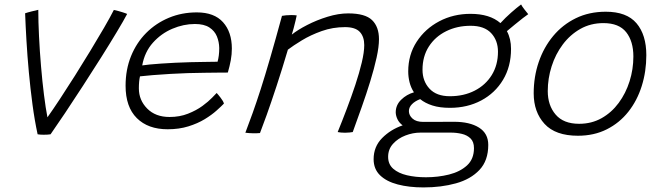

<svg xmlns="http://www.w3.org/2000/svg" viewBox="-20 -590 2958 860"><path d="M490 -545.5Q510.5 -541 528.5 -535.2Q546.5 -529.5 549.5 -527.5Q534 -498 503.2 -446.8Q472.5 -395.5 432.8 -332.5Q393 -269.5 351.2 -205Q309.5 -140.5 271.5 -83.8Q233.5 -27 206.5 11.5Q195.5 13.5 175.5 13.5Q159.5 13.5 148.5 11.5Q135 -50.5 125.5 -122Q116 -193.5 109.2 -266.8Q102.5 -340 98.5 -408Q94.5 -476 92.5 -530.5Q104 -534.5 121.5 -538.8Q139 -543 151.5 -546Q151.5 -493 154.8 -426.8Q158 -360.5 163.8 -292.8Q169.5 -225 177 -165.2Q184.5 -105.5 192.5 -64.5Q217 -99 249 -147.5Q281 -196 316 -251.5Q351 -307 384.5 -362.2Q418 -417.5 445.8 -465.2Q473.5 -513 490 -545.5Z M983 -126Q971.5 -114 950 -94.8Q928.5 -75.5 897 -56.2Q865.5 -37 823.8 -24Q782 -11 731 -11Q643 -11 592.8 -61Q542.5 -111 542.5 -206Q542.5 -278.5 567 -338.8Q591.5 -399 635.2 -442.8Q679 -486.5 736.8 -510.5Q794.5 -534.5 861.5 -534.5Q939.5 -534.5 979 -490.5Q1018.5 -446.5 1018.5 -372.5Q1018.5 -346.5 1013.8 -320.5Q1009 -294.5 1000.5 -265Q995 -265 965 -264.8Q935 -264.5 895.2 -264Q855.5 -263.5 821 -262.5Q786 -261.5 743.8 -259Q701.5 -256.5 664 -253.5Q626.5 -250.5 607 -248Q602 -226.5 602 -194Q602 -141.5 639.2 -103.8Q676.5 -66 739.5 -66Q785 -66 822.2 -80.8Q859.5 -95.5 886.8 -115.5Q914 -135.5 930.2 -152.5Q946.5 -169.5 950.5 -173.5Q956 -168 968.2 -152.2Q980.5 -136.5 983 -126ZM617 -297Q641 -301 701.5 -305.2Q762 -309.5 834 -311.5Q862 -312 888.5 -312.5Q915 -313 933.2 -313.2Q951.5 -313.5 954.5 -313.5Q962 -339.5 962 -375Q961.5 -402.5 951.5 -427Q941.5 -451.5 917.8 -467Q894 -482.5 853 -482.5Q802 -482.5 752 -461.2Q702 -440 665 -398.8Q628 -357.5 617 -297Z M1144.5 6Q1138 6.5 1130.2 6.8Q1122.5 7 1115 7Q1106 7 1096.2 6.2Q1086.5 5.5 1079 4.5Q1095 -37.5 1111.8 -84.2Q1128.5 -131 1147.8 -190.8Q1167 -250.5 1190.2 -330.5Q1213.5 -410.5 1243 -519Q1251 -520.5 1261.5 -521.5Q1272 -522.5 1284 -522.5Q1290.5 -522.5 1297.5 -522.2Q1304.5 -522 1309 -521Q1308 -515 1304 -498.2Q1300 -481.5 1295.2 -463.2Q1290.5 -445 1287 -435Q1313 -456 1355.8 -478Q1398.5 -500 1447.2 -515Q1496 -530 1539.5 -530Q1615.5 -530 1646.5 -500Q1677.5 -470 1677.5 -414.5Q1677.5 -380.5 1666.8 -331.8Q1656 -283 1638.5 -226Q1621 -169 1600.2 -110.5Q1579.5 -52 1560 1.5Q1554.5 2.5 1545.2 3.5Q1536 4.5 1525.5 4.5Q1506 4.5 1492.5 1.5Q1512.5 -47.5 1533.2 -102.2Q1554 -157 1571.8 -210.5Q1589.5 -264 1600.5 -310.2Q1611.5 -356.5 1611.5 -388Q1611.5 -426 1591.5 -447.2Q1571.5 -468.5 1525.5 -468.5Q1470.5 -468.5 1420.8 -450.8Q1371 -433 1332 -409.2Q1293 -385.5 1269.5 -367.5Q1243.5 -280 1218.8 -204.8Q1194 -129.5 1174.5 -75Q1155 -20.5 1144.5 6Z M1877 249.5Q1812 249.5 1761.5 236.2Q1711 223 1682.2 195Q1653.5 167 1653.5 123Q1653.5 67 1691.5 28.5Q1729.5 -10 1783.5 -28.5Q1768 -40 1760.5 -55.5Q1753 -71 1752.5 -86.5Q1752.5 -119.5 1776.8 -143.2Q1801 -167 1834 -176.5Q1820.5 -197.5 1814.5 -221.5Q1808.5 -245.5 1808.5 -270Q1808.5 -345 1846.5 -403.2Q1884.5 -461.5 1947.8 -494.8Q2011 -528 2087.5 -528Q2174 -528 2221.5 -486.5Q2243.5 -510.5 2269.2 -533.2Q2295 -556 2314 -570Q2318 -562 2329.2 -547.5Q2340.5 -533 2346 -526.5Q2339 -522 2322.2 -509Q2305.5 -496 2286 -480Q2266.5 -464 2250.5 -450.5Q2269 -416.5 2269 -371Q2269 -292 2233.2 -232.5Q2197.5 -173 2135.5 -140Q2073.5 -107 1995.5 -107Q1949.5 -107 1916.8 -117.5Q1884 -128 1862 -146Q1838.5 -137 1825 -123Q1811.5 -109 1811.5 -92.5Q1811.5 -73.5 1827.8 -58.8Q1844 -44 1876 -44Q1907 -44 1944.5 -44.2Q1982 -44.5 2014 -44.5Q2084 -44.5 2125.5 -18.5Q2167 7.5 2167 59Q2167 129.5 2127.5 171.2Q2088 213 2022.2 231.2Q1956.5 249.5 1877 249.5ZM1995 -159Q2057.5 -159 2106.2 -184Q2155 -209 2182.8 -254Q2210.5 -299 2210.5 -358.5Q2210.5 -409 2179.8 -441.8Q2149 -474.5 2088 -474.5Q2027.5 -474.5 1978.5 -450.2Q1929.5 -426 1901 -381.8Q1872.5 -337.5 1872.5 -277.5Q1872.5 -226.5 1903.8 -192.8Q1935 -159 1995 -159ZM1888 204Q1942 204 1991.2 191.8Q2040.5 179.5 2071.8 151Q2103 122.5 2103 73.5Q2103 45 2087.5 30Q2072 15 2048.2 9.5Q2024.5 4 2000.5 4H1863Q1829.5 4 1796.2 16.8Q1763 29.5 1740.8 53.8Q1718.5 78 1718.5 112.5Q1718.5 146 1741.5 166Q1764.5 186 1802.8 195Q1841 204 1888 204Z M2568.5 18Q2468 18 2419.2 -35Q2370.5 -88 2370.5 -172Q2370.5 -246 2393 -312Q2415.5 -378 2457.8 -428.8Q2500 -479.5 2559.5 -508.5Q2619 -537.5 2693.5 -537.5Q2787 -537.5 2831 -485.8Q2875 -434 2875 -343Q2875 -270 2854.5 -204.8Q2834 -139.5 2794.5 -89.5Q2755 -39.5 2698 -10.8Q2641 18 2568.5 18ZM2574 -35.5Q2630 -35.5 2674.8 -60.8Q2719.5 -86 2751.2 -129Q2783 -172 2800 -226Q2817 -280 2817 -337Q2817 -405 2784.8 -445.8Q2752.5 -486.5 2683 -486.5Q2625.5 -486.5 2579.5 -460.5Q2533.5 -434.5 2500.8 -390.8Q2468 -347 2450.8 -292.8Q2433.5 -238.5 2433.5 -182Q2433.5 -118 2468.8 -76.8Q2504 -35.5 2574 -35.5Z"/></svg>

Font: Grandstander ExtraLight
Style: Italic
Weight: 200
Italic angle: -15°
Designer: Tyler Finck
Foundry: Etcetera Type Co
Version: Version 1.200; ttfautohint (v1.8.3)